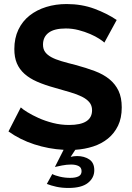

<svg xmlns="http://www.w3.org/2000/svg" viewBox="-20 -735 653 951"><path d="M239 127Q251 134 276 140Q301 146 328 146Q354 146 369 138.5Q384 131 384 113Q384 95 369.5 87.5Q355 80 332 80Q311 80 287.5 84.5Q264 89 252 92L295 7Q221 3 150 -20Q79 -43 22 -84L83 -203Q92 -194 115.5 -179.5Q139 -165 171 -150.5Q203 -136 242 -126Q281 -116 322 -116Q436 -116 436 -189Q436 -212 423 -228Q410 -244 386 -256Q362 -268 328 -278Q294 -288 252 -300Q201 -314 163.5 -330.5Q126 -347 101 -369.5Q76 -392 63.5 -421.5Q51 -451 51 -492Q51 -546 71 -588Q91 -630 126.5 -658Q162 -686 209 -700.5Q256 -715 310 -715Q385 -715 448 -691.5Q511 -668 558 -636L497 -524Q490 -531 471.5 -543Q453 -555 426.5 -566.5Q400 -578 369 -586Q338 -594 306 -594Q249 -594 221 -573Q193 -552 193 -514Q193 -492 203.5 -477.5Q214 -463 234 -452Q254 -441 284.5 -432Q315 -423 355 -413Q407 -399 449.5 -383Q492 -367 521.5 -343Q551 -319 567 -285.5Q583 -252 583 -203Q583 -150 564.5 -112Q546 -74 514.5 -48.5Q483 -23 441.5 -9.5Q400 4 353 7L330 42Q337 40 345.5 39Q354 38 362 38Q397 38 422 54.5Q447 71 447 108Q447 146 415.5 171Q384 196 319 196Q286 196 259 190Q232 184 212 176Z"/></svg>

Font: Oxford Sans
Style: Bold
Weight: 700
Designer: Matt McInerney, Pablo Impallari, Rodrigo Fuenzalida
Foundry: Matt McInerney, Pablo Impallari, Rodrigo Fuenzalida
Version: Version 3.000g; ttfautohint (v1.5) -l 8 -r 28 -G 28 -x 14 -D